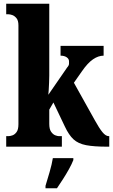

<svg xmlns="http://www.w3.org/2000/svg" viewBox="-20 -780 602 1021"><path d="M13 0V-56H26Q33 -56 45.5 -60Q58 -64 68 -77.5Q78 -91 78 -119V-645Q78 -671 67.5 -683.5Q57 -696 45 -700Q33 -704 26 -704H13V-760H242V-378Q242 -361 241 -340Q240 -319 239 -301Q238 -283 237 -276L337 -421Q347 -432 347 -441Q347 -450 347 -454Q347 -467 334.5 -475.5Q322 -484 302 -484V-536H531V-484Q503 -484 474.5 -464.5Q446 -445 415 -400L373 -340L484 -141Q507 -99 524.5 -77.5Q542 -56 558 -56H561V0H550Q480 0 438 -8Q396 -16 371 -39Q346 -62 325 -107L264 -235L242 -197V-121Q242 -93 252 -79Q262 -65 274 -60.5Q286 -56 293 -56H309V0ZM222 208Q231 179 243.5 136Q256 93 261 61H370V71Q362 92 347 119Q332 146 315 172.5Q298 199 283 221H222Z"/></svg>

Font: Noto Serif Lao ExtraCondensed Black
Style: Regular
Weight: 900
Width: 2
Designer: Monotype Design Team
Foundry: Monotype Imaging Inc.
Version: Version 2.003; ttfautohint (v1.8.4.7-5d5b)